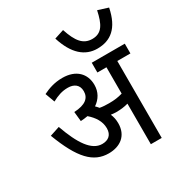

<svg xmlns="http://www.w3.org/2000/svg" viewBox="-200 -1040 1138 1193"><g transform="rotate(-30 369.0 -444.0)"><path d="M738 -865 665 -888C646 -798 620 -748 551 -748C486 -748 451 -793 420 -887L352 -865C392 -737 461 -680 548 -680C644 -680 711 -731 738 -865ZM428 -214C428 -240 423 -263 414 -283C428 -281 441 -280 453 -280C483 -280 510 -283 538 -291V0H616V-552H710V-622H473V-552H538V-363C507 -354 480 -350 441 -350C418 -350 396 -351 375 -355C369 -363 362 -370 355 -377C395 -404 419 -444 419 -495C419 -575 365 -632 267 -632C208 -632 164 -615 127 -597L152 -529C191 -550 224 -562 266 -562C309 -562 342 -541 342 -494C342 -445 308 -415 226 -411L233 -342C251 -343 268 -345 284 -348C323 -314 351 -273 351 -223C351 -174 321 -152 278 -152C202 -152 146 -238 96 -379L26 -356C101 -158 175 -81 284 -81C367 -81 428 -126 428 -214Z"/></g></svg>

Font: Noto Sans Devanagari UI SemiCondensed
Style: Regular
Weight: 400
Width: 4
Designer: Jelle Bosma - Monotype Design Team
Foundry: Monotype Imaging Inc.
Version: Version 2.003